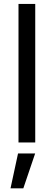

<svg xmlns="http://www.w3.org/2000/svg" viewBox="-20 -748 282 1008"><path d="M165 0H77.1V-727.5H165ZM74.7 57.6H164.6L102.5 240.7H35.2Z"/></svg>

Font: Raveo Variable
Style: Regular
Weight: 400
Designer: Jakub Foglar, Rasmus Andersson (Inter)
Foundry: Jakubfoglar.com
Version: Version 1.000;Glyphs 3.2.3 (3260)